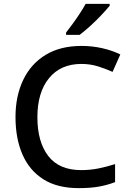

<svg xmlns="http://www.w3.org/2000/svg" viewBox="-20 -961 673 991"><path d="M400 -631Q293 -631 233 -557.5Q173 -484 173 -356Q173 -229 229 -156Q285 -83 399 -83Q445 -83 487.5 -91.5Q530 -100 574 -114V-21Q532 -5 488.5 2.5Q445 10 386 10Q276 10 204 -35.5Q132 -81 96 -163.5Q60 -246 60 -357Q60 -465 99.5 -548Q139 -631 215 -677.5Q291 -724 401 -724Q455 -724 506.5 -712.5Q558 -701 601 -680L561 -590Q526 -606 485.5 -618.5Q445 -631 400 -631ZM546 -931Q531 -913 504 -884Q477 -855 446 -827Q415 -799 391 -781H321V-793Q336 -812 355 -838Q374 -864 392 -891.5Q410 -919 422 -941H546Z"/></svg>

Font: Noto Sans Telugu Medium
Style: Regular
Weight: 500
Designer: Jelle Bosma - Monotype Design Team
Foundry: Monotype Imaging Inc.
Version: Version 2.005; ttfautohint (v1.8.4.7-5d5b)